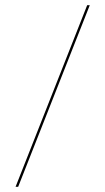

<svg xmlns="http://www.w3.org/2000/svg" viewBox="-20 -720 406 740"><path d="M316 -700H326L50 0H40Z"/></svg>

Font: Bebas Neue Thin
Style: Regular
Weight: 200
Designer: Ryoichi Tsunekawa
Foundry: Ryoichi Tsunekawa
Version: Version 1.003;PS 001.003;hotconv 1.0.70;makeotf.lib2.5.58329